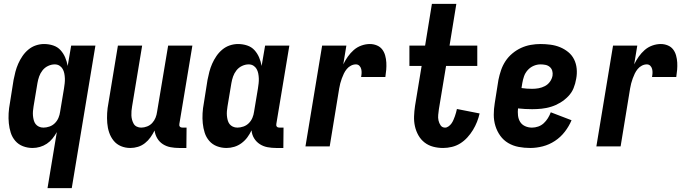

<svg xmlns="http://www.w3.org/2000/svg" viewBox="-20 -755 3540 990"><path d="M225 215 273 -74Q263 -56 250.5 -40.5Q238 -25 221.5 -14Q205 -3 186 2.5Q167 8 148 8Q122 8 98.5 -1Q75 -10 59 -28.5Q43 -47 35.5 -70.5Q28 -94 25.5 -119.5Q23 -145 24.5 -171Q26 -197 31 -223L50 -343Q54 -364 59.5 -385Q65 -406 74 -426.5Q83 -447 96 -466Q109 -485 126.5 -499.5Q144 -514 165 -521Q186 -528 207 -528Q232 -528 254.5 -520.5Q277 -513 292 -496.5Q307 -480 316 -459Q325 -438 329 -415L347 -520H472L350 215ZM204 -97Q219 -97 235 -102.5Q251 -108 263 -120Q275 -132 281.5 -147.5Q288 -163 290 -179L310 -299Q312 -312 313.5 -325Q315 -338 314.5 -351Q314 -364 311.5 -376.5Q309 -389 303 -399.5Q297 -410 286.5 -416.5Q276 -423 262 -423Q245 -423 228 -415Q211 -407 199.5 -392.5Q188 -378 182 -361Q176 -344 173 -326L153 -206Q151 -194 150 -182Q149 -170 150 -158.5Q151 -147 154 -135.5Q157 -124 163.5 -115.5Q170 -107 180.5 -102Q191 -97 204 -97Z M652 8Q626 8 603.5 -1.5Q581 -11 566 -29.5Q551 -48 543 -71.5Q535 -95 533 -120.5Q531 -146 532.5 -172Q534 -198 539 -223L588 -520H713L661 -206Q659 -195 658 -183Q657 -171 657.5 -159.5Q658 -148 661 -137Q664 -126 669.5 -116.5Q675 -107 685.5 -102Q696 -97 708 -97Q723 -97 738.5 -103Q754 -109 765 -121Q776 -133 782 -148Q788 -163 790 -179L847 -520H972L905 -117Q904 -113 904.5 -109Q905 -105 907.5 -102Q910 -99 914 -98Q918 -97 922 -97H942L941 8H904Q881 8 859.5 4Q838 0 820 -11.5Q802 -23 791 -41.5Q780 -60 777 -82Q768 -64 756 -47Q744 -30 727.5 -17Q711 -4 691.5 2Q672 8 652 8Z M1148 8Q1122 8 1098.5 -1Q1075 -10 1059 -28.5Q1043 -47 1035.5 -70.5Q1028 -94 1025.5 -119.5Q1023 -145 1024.5 -171Q1026 -197 1031 -223L1050 -343Q1054 -364 1059.5 -385Q1065 -406 1074 -426.5Q1083 -447 1096 -466Q1109 -485 1126.5 -499.5Q1144 -514 1165 -521Q1186 -528 1207 -528Q1232 -528 1254.5 -520.5Q1277 -513 1292 -496.5Q1307 -480 1316 -459Q1325 -438 1329 -415L1347 -520H1472L1405 -117Q1404 -113 1404.5 -109Q1405 -105 1407.5 -102Q1410 -99 1414 -98Q1418 -97 1422 -97H1442L1441 8H1404Q1381 8 1359.5 4Q1338 0 1320 -11.5Q1302 -23 1290.5 -41.5Q1279 -60 1277 -83Q1268 -64 1255.5 -47Q1243 -30 1225.5 -17Q1208 -4 1188 2Q1168 8 1148 8ZM1204 -97Q1219 -97 1235 -102.5Q1251 -108 1263 -120Q1275 -132 1281.5 -147.5Q1288 -163 1290 -179L1310 -299Q1312 -312 1313.5 -325Q1315 -338 1314.5 -351Q1314 -364 1311.5 -376.5Q1309 -389 1303 -399.5Q1297 -410 1286.5 -416.5Q1276 -423 1262 -423Q1245 -423 1228 -415Q1211 -407 1199.5 -392.5Q1188 -378 1182 -361Q1176 -344 1173 -326L1153 -206Q1151 -194 1150 -182Q1149 -170 1150 -158.5Q1151 -147 1154 -135.5Q1157 -124 1163.5 -115.5Q1170 -107 1180.5 -102Q1191 -97 1204 -97Z M1555 0 1641 -520H1766L1750 -423Q1760 -444 1773.5 -463Q1787 -482 1804 -497Q1821 -512 1843 -520Q1865 -528 1887 -528Q1906 -528 1923 -521Q1940 -514 1950.5 -500.5Q1961 -487 1966 -469Q1971 -451 1972 -432.5Q1973 -414 1971.5 -395.5Q1970 -377 1967 -358H1842Q1844 -368 1844.5 -378.5Q1845 -389 1842.5 -399Q1840 -409 1833 -416Q1826 -423 1815 -423Q1802 -423 1789.5 -416.5Q1777 -410 1768 -399Q1759 -388 1753 -375.5Q1747 -363 1742.5 -350.5Q1738 -338 1734.5 -325Q1731 -312 1729 -299L1680 0Z M2265 8Q2238 8 2213.5 1.5Q2189 -5 2169.5 -20Q2150 -35 2137.5 -57Q2125 -79 2119.5 -104Q2114 -129 2115 -155.5Q2116 -182 2120 -209L2154 -415H2091V-520H2172L2207 -735H2333L2298 -520H2441V-415H2280L2243 -192Q2241 -177 2239.5 -162.5Q2238 -148 2241 -134Q2244 -120 2252 -108.5Q2260 -97 2275 -97Q2284 -97 2293 -103.5Q2302 -110 2308 -118.5Q2314 -127 2318 -136.5Q2322 -146 2325.5 -155.5Q2329 -165 2331.5 -174.5Q2334 -184 2336 -193L2453 -170Q2448 -148 2439.5 -126.5Q2431 -105 2418.5 -84.5Q2406 -64 2389.5 -46Q2373 -28 2353 -15.5Q2333 -3 2310 2.5Q2287 8 2265 8Z M2714 8Q2683 8 2654 2.5Q2625 -3 2600.5 -17.5Q2576 -32 2559.5 -55Q2543 -78 2534.5 -105.5Q2526 -133 2526 -163Q2526 -193 2531 -223L2550 -343Q2555 -368 2563.5 -393Q2572 -418 2586.5 -440Q2601 -462 2622 -479.5Q2643 -497 2667 -508Q2691 -519 2716.5 -523.5Q2742 -528 2767 -528Q2793 -528 2819 -524.5Q2845 -521 2868 -511.5Q2891 -502 2910 -486.5Q2929 -471 2940 -449Q2951 -427 2953.5 -401Q2956 -375 2951 -349Q2947 -324 2937.5 -300.5Q2928 -277 2909.5 -258Q2891 -239 2868.5 -225.5Q2846 -212 2821.5 -204.5Q2797 -197 2772.5 -194.5Q2748 -192 2724 -192Q2705 -192 2687.5 -193Q2670 -194 2651 -196Q2649 -178 2651 -159.5Q2653 -141 2662 -126.5Q2671 -112 2687.5 -104.5Q2704 -97 2723 -97Q2739 -97 2755 -102.5Q2771 -108 2783.5 -119.5Q2796 -131 2805 -145.5Q2814 -160 2820 -176L2927 -135Q2914 -104 2892.5 -76Q2871 -48 2841.5 -28.5Q2812 -9 2779 -0.5Q2746 8 2714 8ZM2724 -297Q2741 -297 2757.5 -300Q2774 -303 2789.5 -311Q2805 -319 2815.5 -333.5Q2826 -348 2829 -365Q2831 -378 2827.5 -390Q2824 -402 2814.5 -410Q2805 -418 2792.5 -420.5Q2780 -423 2767 -423Q2749 -423 2731.5 -415.5Q2714 -408 2701 -393.5Q2688 -379 2682 -361.5Q2676 -344 2673 -326L2669 -301Q2682 -299 2696 -298Q2710 -297 2724 -297Z M3055 0 3141 -520H3266L3250 -423Q3260 -444 3273.5 -463Q3287 -482 3304 -497Q3321 -512 3343 -520Q3365 -528 3387 -528Q3406 -528 3423 -521Q3440 -514 3450.5 -500.5Q3461 -487 3466 -469Q3471 -451 3472 -432.5Q3473 -414 3471.5 -395.5Q3470 -377 3467 -358H3342Q3344 -368 3344.5 -378.5Q3345 -389 3342.5 -399Q3340 -409 3333 -416Q3326 -423 3315 -423Q3302 -423 3289.5 -416.5Q3277 -410 3268 -399Q3259 -388 3253 -375.5Q3247 -363 3242.5 -350.5Q3238 -338 3234.5 -325Q3231 -312 3229 -299L3180 0Z"/></svg>

Font: Iosevka Term Curly Extrabold
Style: Italic
Weight: 800
Italic angle: -9°
Designer: Belleve Invis
Foundry: Belleve Invis
Version: Version 32.3.0